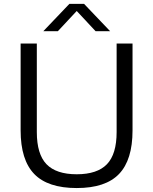

<svg xmlns="http://www.w3.org/2000/svg" viewBox="-20 -966 794 996"><path d="M378 9.5Q228 9.5 157.5 -63.5Q87 -136.5 87 -289.5V-740H171V-281Q171 -166.5 221.2 -114.2Q271.5 -62 378 -62Q484.5 -62 534.8 -114.2Q585 -166.5 585 -281V-740H667.5V-289.5Q667.5 -136.5 597.5 -63.5Q527.5 9.5 378 9.5ZM204.5 -804 340 -946H416L551.5 -804H476L378 -909L280 -804Z"/></svg>

Font: Encode Sans SmExp
Style: Regular
Weight: 400
Width: 6
Designer: Multiple Designers
Foundry: Impallari Type
Version: Version 3.002; ttfautohint (v1.8.3) -l 8 -r 50 -G 200 -x 14 